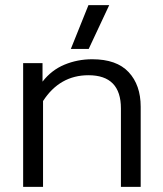

<svg xmlns="http://www.w3.org/2000/svg" viewBox="-20 -725 631 745"><path d="M254.9 -535.2 323.2 -705.1H403.8L324.2 -535.2ZM69.8 0V-480H145V-408.2Q179.7 -453.1 230.2 -474.1Q280.8 -495.1 337.9 -495.1Q432.6 -495.1 479.2 -445.1Q525.9 -395 525.9 -311V0H449.2V-304.2Q449.2 -433.1 323.2 -433.1Q211.9 -433.1 147 -333V0Z"/></svg>

Font: Prompt Light
Style: Regular
Weight: 300
Designer: Katatrad Team
Foundry: CadsonDemak
Version: Version 1.000;PS 001.000;hotconv 1.0.88;makeotf.lib2.5.64775